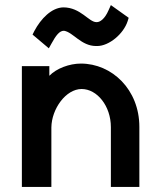

<svg xmlns="http://www.w3.org/2000/svg" viewBox="-20 -735 625 755"><path d="M232 -614C268 -608 299 -554 358 -554H362C409 -554 466 -602 482 -652L486 -665L416 -715L407 -695C392 -660 373 -648 361 -648H359C329 -648 297 -706 229 -706C183 -705 141 -662 115 -613L108 -599L172 -545L182 -563C200 -596 214 -614 231 -614ZM66 0H182V-234C183 -307 239 -385 301 -385C362 -385 416 -318 416 -235V0H528V-236C528 -383 420 -485 298 -485C253 -485 202 -466 174 -437V-475H66Z"/></svg>

Font: Mint Spirit No2
Style: Bold
Weight: 700
Designer: HARENDAL Hirwen
Foundry: Arkandis Digital Foundry.
Version: Version 1.004;FFEdit